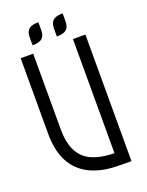

<svg xmlns="http://www.w3.org/2000/svg" viewBox="-160 -947 785 1027"><g transform="rotate(-20 232.0 -433.5)"><path d="M405.3 0.5Q343.3 0.5 309.1 -1Q228 -4.4 167 -35.2Q36.6 -102.1 36.6 -289.1V-719.7H107.9V-289.1Q107.9 -144 199.2 -98.1Q252.9 -71.8 334.5 -70.8V-720.2H405.3ZM120.1 -762.7V-807.1Q120.1 -847.7 146.5 -860.4Q162.6 -868.2 191.4 -868.2V-823.7Q191.4 -783.2 165 -770.5Q148.9 -762.7 120.1 -762.7ZM258.3 -762.7V-807.1Q258.3 -847.7 284.7 -860.4Q300.8 -868.2 329.6 -868.2V-823.7Q329.6 -783.2 303.2 -770.5Q287.1 -762.7 258.3 -762.7Z"/></g></svg>

Font: Greenwashing Machine
Style: Regular
Weight: 400
Designer: Tup Wanders
Foundry: Free font, DO NOT SELL
Version: Version 1.00;August 10, 2023;FontCreator 11.5.0.2430 64-bit